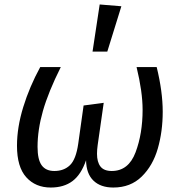

<svg xmlns="http://www.w3.org/2000/svg" viewBox="-20 -827 810 859"><path d="M56 -175Q56 -257 84 -348Q112 -439 160 -527H252Q196 -415 172 -330.5Q148 -246 148 -170Q148 -113 166.5 -87.5Q185 -62 223 -62Q266 -62 293 -88Q320 -114 330 -184L354 -355L444 -367L417 -178Q414 -157 414 -139Q414 -102 429.5 -82Q445 -62 480 -62Q555 -62 586.5 -145.5Q618 -229 618 -336Q618 -416 591 -527H681Q708 -417 708 -327Q708 -239 686 -162.5Q664 -86 614 -37Q564 12 487 12Q430 12 398 -19Q366 -50 365 -110Q343 -46 304.5 -17Q266 12 207 12Q139 12 97.5 -34Q56 -80 56 -175ZM523 -799 460 -596H394L426 -807Z"/></svg>

Font: FiraGO
Style: Italic
Weight: 400
Italic angle: -8°
Designer: bBox Type GmbH
Foundry: bBox Type GmbH
Version: Version 1.001